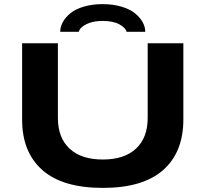

<svg xmlns="http://www.w3.org/2000/svg" viewBox="-20 -896 994 928"><path d="M271 -742.2Q271 -766.1 283.7 -789.3Q296.4 -812.5 320.6 -832.3Q344.7 -852.1 385.3 -864Q425.8 -876 476.1 -876Q525.9 -876 566.4 -864Q606.9 -852.1 631.6 -832.3Q656.2 -812.5 669.2 -789.3Q682.1 -766.1 682.1 -742.2H591.8Q587.4 -761.2 557.4 -778.1Q527.3 -794.9 476.1 -794.9Q429.7 -794.9 397.9 -779.3Q366.2 -763.7 360.8 -742.2ZM477.1 12.2Q282.2 12.2 184.6 -74.2Q86.9 -160.6 86.9 -317.9V-687H259.8V-326.2Q259.8 -230 316.4 -177.5Q373 -125 477.1 -125Q580.6 -125 637.2 -177.5Q693.8 -230 693.8 -326.2V-687H866.2V-317.9Q866.2 -160.6 768.6 -74.2Q670.9 12.2 477.1 12.2Z"/></svg>

Font: Archivo Expanded
Style: Bold
Weight: 700
Width: 7
Designer: Hector Gatti
Foundry: Omnibus-Type
Version: Version 2.001